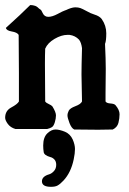

<svg xmlns="http://www.w3.org/2000/svg" viewBox="-23 -512 502 749"><path d="M145.5 55.7Q145.5 23.4 162.1 7.8Q177.7 -6.8 193.4 -6.8Q209 -6.8 230.5 2Q251 10.7 260.7 32.2Q269.5 52.7 269.5 69.3Q269.5 85.9 264.6 109.4Q253.9 161.1 224.6 192.4Q211.9 206.1 201.2 211.9Q192.4 216.8 175.8 216.8Q140.6 216.8 140.6 195.3Q140.6 195.3 140.6 194.3Q141.6 175.8 168.9 168Q178.7 165 187.5 155.3Q196.3 145.5 196.3 130.9Q196.3 117.2 188.5 109.4Q181.6 102.5 172.9 100.6Q149.4 93.8 147.5 81.5Q145.5 69.3 145.5 55.7ZM152.3 -262.7 153.3 -116.2Q157.2 -110.4 167.5 -106Q177.7 -101.6 181.6 -96.7Q195.3 -74.2 195.3 -62Q195.3 -49.8 190.9 -35.2Q186.5 -20.5 179.7 -16.1Q172.9 -11.7 161.1 -8.8H37.1Q17.6 -14.6 7.3 -28.8Q-2.9 -43 -2.9 -52.7Q-2.9 -80.1 21 -92.8Q44.9 -105.5 50.8 -116.2V-227.5Q50.8 -297.9 49.8 -376Q43.9 -385.7 22.9 -389.2Q2 -392.6 0 -403.3Q59.6 -457 94.7 -492.2Q103.5 -492.2 108.4 -490.7Q113.3 -489.3 115.2 -488.8Q117.2 -488.3 120.1 -486.3Q123 -484.4 124 -483.4Q129.9 -477.5 134.3 -475.1Q138.7 -472.7 143.6 -460.9Q150.4 -446.3 165.5 -446.3Q180.7 -446.3 201.7 -457.5Q222.7 -468.8 229 -470.7Q235.4 -472.7 243.2 -476.6Q259.8 -483.4 271 -483.4Q282.2 -483.4 290.5 -480.5Q298.8 -477.5 312 -470.2Q325.2 -462.9 330.1 -460.9Q335 -459 345.7 -455.1Q365.2 -449.2 374 -437.5Q391.6 -412.1 391.6 -382.3Q391.6 -352.5 386.7 -340.8Q389.6 -280.3 389.6 -243.2L388.7 -147.5V-116.2Q392.6 -109.4 407.7 -108.4Q422.9 -107.4 427.7 -101.6Q443.4 -83 443.4 -66.4Q443.4 -49.8 439 -32.7Q434.6 -15.6 417 -6.8Q394.5 -5.9 359.9 -5.9Q325.2 -5.9 266.6 -6.8Q255.9 -11.7 248 -32.2Q240.2 -52.7 240.2 -61.5Q240.2 -70.3 245.1 -80.1Q250 -89.8 271 -97.7Q292 -105.5 296.9 -116.2L294.9 -221.7Q294.9 -252 296.9 -324.2Q293.9 -346.7 285.2 -357.4Q270.5 -373 248 -376H240.2Q216.8 -376 189.9 -360.4Q163.1 -344.7 153.3 -322.3Q152.3 -299.8 152.3 -262.7Z"/></svg>

Font: Essays1743
Style: Medium
Weight: 500
Designer: Based on the typeface in a 1743 English translation of the essays of Montaigne.  PostScript/TrueType font designed by Jo
Version: Version 002.100